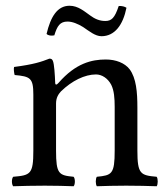

<svg xmlns="http://www.w3.org/2000/svg" viewBox="-20 -646 582 668"><path d="M346 -573C327 -573 310 -580 294 -592C274 -606 252 -626 222 -626C179 -626 156 -587 142 -528C148 -522 158 -521 169 -523C179 -556 189 -571 215 -571C232 -571 251 -563 269 -552C290 -538 311 -520 333 -520C379 -520 408 -559 420 -619C414 -623 404 -626 393 -625C379 -583 368 -573 346 -573ZM184 -358C177.9 -351 172.3 -348.6 172 -358C171 -385 168.7 -423.7 164 -434C161.9 -438.6 160 -442 152 -442C124 -431 98 -422 29 -413C27 -407 29 -391 31 -385C85 -380 96 -375 96 -317V-122C96 -40 86 -36 26 -31C20 -25 20 -4 26 2C56 1 96 0 136 0C176 0 206 1 236 2C242 -4 242 -25 236 -31C185 -36 175 -40 175 -122V-286C175 -307 184 -319 192 -328C230 -365 275 -387 314 -387C334 -387 355 -374 367 -351C377 -331 379 -304 379 -274V-122C379 -40 369 -36 317 -31C312 -25 312 -4 317 2C347 1 379 0 419 0C459 0 495 1 525 2C530 -4 530 -25 525 -31C469 -36 458 -40 458 -122V-271C458 -326 454 -374 431 -405C414 -427 383 -439 348 -439C299 -439 243.3 -426 184 -358Z"/></svg>

Font: Libertinus Math
Style: Regular
Weight: 400
Designer: Philipp H. Poll
Foundry: Khaled Hosny
Version: Version 6.2